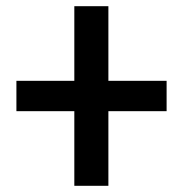

<svg xmlns="http://www.w3.org/2000/svg" viewBox="-20 -600 590 620"><path d="M220 0V-241H33V-339H220V-580H330V-339H518V-241H330V0Z"/></svg>

Font: M PLUS Code Latin SemiExpanded Medium
Style: Regular
Weight: 500
Width: 6
Designer: Coji Morishita
Foundry: UNDERFOREST DESIGN
Version: Version 1.002; ttfautohint (v1.8.3)